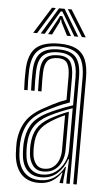

<svg xmlns="http://www.w3.org/2000/svg" viewBox="-54 -797 474 840"><g transform="rotate(5 182.5 -377.0)"><path d="M299.8 0V-466Q299.8 -534.8 273.4 -564.6Q247 -594.5 186 -594.5Q123 -594.5 94.8 -567.8Q66.5 -541 64 -479.5Q63.2 -459.8 63.5 -437Q63.8 -414.2 65 -392.2H49.8Q48.5 -415 48.2 -436.9Q48 -458.8 48.8 -480Q51 -548.2 83.1 -577.8Q115.2 -607.2 186 -607.2Q232.2 -607.2 260.6 -592.9Q289 -578.5 302 -547.5Q315 -516.5 315 -466V0ZM161 -30.2Q194.5 -30.2 218.5 -48Q242.5 -65.8 255.5 -92.4Q268.5 -119 268.5 -145.5V-330.8Q245.8 -323.2 218.1 -312Q190.5 -300.8 165.8 -287.8Q124.5 -265.8 104.8 -235.2Q85 -204.8 83 -155Q82.5 -144.2 83 -134.5Q83.5 -124.8 84.2 -114.2Q87 -72.8 107.2 -51.5Q127.5 -30.2 161 -30.2ZM164.2 -43.8Q135 -43.8 118.9 -63.8Q102.8 -83.8 99.5 -115.2Q98.5 -126.5 98.2 -136.5Q98 -146.5 98.2 -154Q100.5 -199.2 117.5 -227.2Q134.5 -255.2 171 -276Q188.5 -286 210.2 -296.2Q232 -306.5 253.2 -314.5V-144Q253.2 -119 243.6 -96Q234 -73 214.4 -58.4Q194.8 -43.8 164.2 -43.8ZM166.2 -56.2Q191 -56.2 206.8 -68.8Q222.5 -81.2 230.1 -101.1Q237.8 -121 237.8 -143V-297.2Q221 -290 205.9 -281.9Q190.8 -273.8 176.2 -264.2Q144.2 -244.2 129.6 -219.8Q115 -195.2 113.8 -154Q113.5 -145.2 113.6 -136Q113.8 -126.8 114.8 -116.8Q117 -91.2 129.9 -73.8Q142.8 -56.2 166.2 -56.2ZM147.8 7.5Q98.5 7.5 70.2 -23.4Q42 -54.2 38 -110.5Q37.2 -124.8 37 -138.1Q36.8 -151.5 37 -160.5Q40.5 -214.5 64.9 -253.6Q89.2 -292.8 148.8 -323.2Q166 -332.8 180.1 -340Q194.2 -347.2 208.1 -353.4Q222 -359.5 238.2 -365.2V-466Q238.2 -503.5 227.5 -523.5Q216.8 -543.5 186 -543.5Q153.8 -543.5 140.2 -527.4Q126.8 -511.2 125.5 -476.8Q125 -462.2 125 -441Q125 -419.8 126 -392.2H110.8Q109.8 -421.2 109.8 -441.4Q109.8 -461.5 110.2 -478Q111.5 -520.5 129.6 -538.4Q147.8 -556.2 186 -556.2Q224.8 -556.2 239.1 -533.5Q253.5 -510.8 253.5 -466V-354.8Q225.5 -345.2 201.2 -334.1Q177 -323 154 -311.2Q99 -283.2 77.2 -246.6Q55.5 -210 52.5 -159.2Q52 -147.8 52.2 -136.4Q52.5 -125 53.5 -111.8Q57 -60 82.6 -32.5Q108.2 -5 152 -5Q190.5 -5 217 -24Q243.5 -43 258 -72.5H261.5L255.2 -13.2V0H239.8V-4.5L248.8 -46H246Q229 -20.5 205.1 -6.5Q181.2 7.5 147.8 7.5ZM269.2 0V-37.2L271.8 -107H268.5Q255.5 -68.8 227.5 -43.2Q199.5 -17.8 156 -17.8Q118 -17.8 95 -42.1Q72 -66.5 68.8 -112.8Q68 -126 67.6 -136.8Q67.2 -147.5 67.8 -157.8Q70.5 -205.5 90.1 -239.9Q109.8 -274.2 160 -299.5Q178.2 -308.8 197.9 -317.1Q217.5 -325.5 236 -332.4Q254.5 -339.2 269 -343.8V-466Q269 -521.2 249.9 -545.1Q230.8 -569 186 -569Q139 -569 117.8 -548Q96.5 -527 94.8 -478.2Q94 -458.8 94.2 -436.2Q94.5 -413.8 95.5 -392.2H80.2Q79.2 -414.5 79 -437.2Q78.8 -460 79.5 -478.8Q81.5 -534 106.2 -557.9Q131 -581.8 186 -581.8Q238.8 -581.8 261.5 -554.9Q284.2 -528 284.2 -466V0ZM67.5 -644.5 140 -761H156.5L84.5 -644.5ZM100.5 -644.5 170.8 -761H195.2L265.5 -644.5H248.2L199 -728L186.2 -748.5H179.8L167 -727.8L118 -644.5ZM133 -644.5 169.2 -710.2 178 -728.2H188L196.8 -710.2L233.5 -644.5H216L187.2 -700.8L184.5 -712.5H181.5L178.8 -700.8L150.5 -644.5ZM281.5 -644.5 209.5 -761H226L298.5 -644.5Z"/></g></svg>

Font: Big Shoulders Inline Display Thin Medium
Style: Regular
Weight: 500
Version: Version 2.002